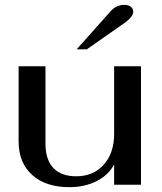

<svg xmlns="http://www.w3.org/2000/svg" viewBox="-20 -764 671 794"><path d="M57 -179V-490H168V-170Q168 -104 200.5 -69.5Q233 -35 295 -35Q366 -35 409 -83Q452 -131 452 -211V-490H563V0H452V-84Q429 -40 379.5 -15Q330 10 267 10Q169 10 113 -40.5Q57 -91 57 -179ZM436 -716Q460 -744 495 -744Q511 -744 521 -736Q531 -728 531 -716Q531 -694 492 -667L339 -560H297Z"/></svg>

Font: Fahkwang Medium
Style: Regular
Weight: 500
Version: Version 1.000; ttfautohint (v1.6)